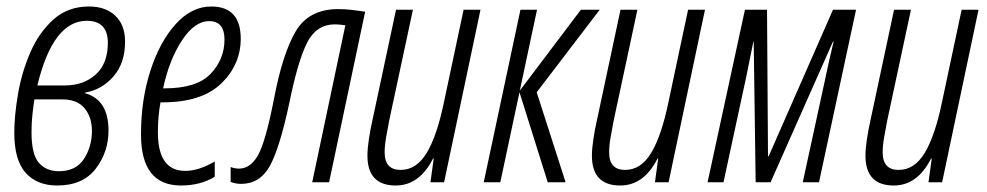

<svg xmlns="http://www.w3.org/2000/svg" viewBox="-20 -561 3038 591"><path d="M314 -159Q314 -254 242 -274V-276Q294 -285 329.5 -326Q365 -367 365 -433Q365 -484 335 -512.5Q305 -541 254 -541Q189 -541 144.5 -501Q100 -461 73.5 -400Q47 -339 35.5 -272Q24 -205 24 -152Q24 -68 59 -29Q94 10 156 10Q235 10 274.5 -41.5Q314 -93 314 -159ZM247 -497Q312 -497 312 -429Q312 -365 274.5 -331.5Q237 -298 180 -298H95Q143 -497 247 -497ZM77 -154Q77 -184 80 -210.5Q83 -237 86 -255H172Q218 -255 240.5 -227.5Q263 -200 263 -158Q263 -110 238.5 -72Q214 -34 161 -34Q122 -34 99.5 -60Q77 -86 77 -154Z M641 -17V-64Q592 -35 550 -35Q466 -35 466 -154Q466 -202 474 -246H481Q601 -246 661 -304Q721 -362 721 -442Q721 -541 630 -541Q570 -541 521 -487Q472 -433 443 -343.5Q414 -254 414 -147Q414 10 537 10Q597 10 641 -17ZM624 -496Q671 -496 671 -439Q671 -379 628.5 -334Q586 -289 486 -289H482Q501 -377 540 -436.5Q579 -496 624 -496Z M871 -246Q897 -374 925.5 -430Q954 -486 1011 -486Q1026 -486 1043 -483L941 0H993L1104 -525Q1084 -528 1063.5 -530.5Q1043 -533 1021 -533Q931 -533 890.5 -465Q850 -397 823 -255Q797 -122 773.5 -82Q750 -42 716 -42Q702 -42 690 -47V-1Q706 5 722 5Q780 5 810.5 -50Q841 -105 871 -246Z M1313 -73H1315L1305 0H1347L1459 -531H1407L1346 -244Q1325 -143 1293.5 -90.5Q1262 -38 1213 -38Q1164 -38 1164 -92Q1164 -113 1168.5 -138.5Q1173 -164 1178 -190L1251 -531H1199L1126 -189Q1120 -163 1115.5 -133Q1111 -103 1111 -82Q1111 10 1198 10Q1271 10 1313 -73Z M1520 0 1579 -277 1666 0H1721L1632 -277L1826 -531H1768L1580 -282L1633 -531H1582L1469 0Z M2004 -73H2006L1996 0H2038L2150 -531H2098L2037 -244Q2016 -143 1984.5 -90.5Q1953 -38 1904 -38Q1855 -38 1855 -92Q1855 -113 1859.5 -138.5Q1864 -164 1869 -190L1942 -531H1890L1817 -189Q1811 -163 1806.5 -133Q1802 -103 1802 -82Q1802 10 1889 10Q1962 10 2004 -73Z M2207 0 2278 -329Q2284 -358 2288.5 -381.5Q2293 -405 2299 -433H2300L2306 0H2352L2544 -433H2546Q2538 -401 2532 -373.5Q2526 -346 2519 -313L2451 0H2501L2615 -531H2544L2346 -80H2344L2341 -531H2273L2158 0Z M2846 -73H2848L2838 0H2880L2992 -531H2940L2879 -244Q2858 -143 2826.5 -90.5Q2795 -38 2746 -38Q2697 -38 2697 -92Q2697 -113 2701.5 -138.5Q2706 -164 2711 -190L2784 -531H2732L2659 -189Q2653 -163 2648.5 -133Q2644 -103 2644 -82Q2644 10 2731 10Q2804 10 2846 -73Z"/></svg>

Font: Noto Sans Display Condensed Light
Style: Italic
Weight: 300
Width: 3
Designer: Monotype Design team
Foundry: Monotype Imaging Inc.
Version: 1.000